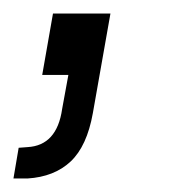

<svg xmlns="http://www.w3.org/2000/svg" viewBox="-46 -112 286 287"><path d="M-25.9 154.8 -18.1 108.9 -4.9 107.9Q39.1 105.5 46.9 50.8L56.2 0H17.1L33.2 -91.8H119.1L92.8 57.1Q84 106.4 59.6 129.4Q35.2 152.3 -4.9 154.8Z"/></svg>

Font: Hubot Sans
Style: Italic
Weight: 400
Italic angle: -10°
Designer: Deni Anggara
Foundry: GitHub
Version: Version 1.001;gftools[0.9.31]